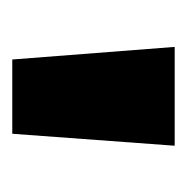

<svg xmlns="http://www.w3.org/2000/svg" viewBox="-16 -738 298 305"><g transform="rotate(90 132.5 -585.0)"><path d="M211 -714H54L74 -456H192Z"/></g></svg>

Font: Noto Sans Georgian SemiCondensed ExtraBold
Style: Regular
Weight: 800
Width: 4
Designer: Monotype Design Team, Akaki Razmadze
Foundry: Google LLC
Version: Version 2.005